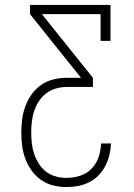

<svg xmlns="http://www.w3.org/2000/svg" viewBox="-20 -755 540 775"><path d="M248 0Q221 0 194.5 -6.5Q168 -13 146 -28.5Q124 -44 108 -66Q92 -88 82.5 -113.5Q73 -139 69.5 -166Q66 -193 66 -220Q66 -247 69.5 -274Q73 -301 82.5 -326.5Q92 -352 108 -374.5Q124 -397 146.5 -412.5Q169 -428 196 -434.5Q223 -441 250 -441H307L101 -698V-735H426V-590H386V-698H149L355 -441V-404H250Q228 -404 206.5 -398Q185 -392 167.5 -379Q150 -366 137.5 -347Q125 -328 118 -307Q111 -286 108.5 -264Q106 -242 106 -220Q106 -198 108.5 -176Q111 -154 118 -133.5Q125 -113 137 -94Q149 -75 166 -62Q183 -49 204.5 -43Q226 -37 248 -37Q276 -37 303 -45.5Q330 -54 349.5 -74Q369 -94 378 -121Q387 -148 388 -176H428Q427 -153 421.5 -129.5Q416 -106 405 -85Q394 -64 377.5 -47Q361 -30 340 -19.5Q319 -9 295.5 -4.5Q272 0 248 0Z"/></svg>

Font: Iosevka Slab Extralight
Style: Regular
Weight: 200
Monospace: yes
Designer: Belleve Invis
Foundry: Belleve Invis
Version: Version 11.1.1; ttfautohint (v1.8.3)